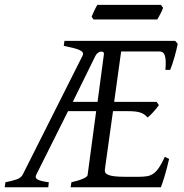

<svg xmlns="http://www.w3.org/2000/svg" viewBox="-37 -787 772 807"><path d="M399.9 -560.1Q400.4 -565.4 396.5 -568.1Q392.6 -570.8 386.7 -570.1Q380.9 -569.3 374.5 -564.9Q368.2 -560.5 363.8 -551.8L269 -358.9H373ZM673.8 -119.1Q664.1 -76.7 654.5 -45.4Q645 -14.2 639.2 0H259.8L263.2 -21Q293.9 -27.8 312 -35.9Q330.1 -43.9 331.1 -50.8L367.2 -319.8H249L116.2 -54.2Q108.4 -40 120.8 -32.7Q133.3 -25.4 168 -21L166 0H-17.1L-14.2 -21Q16.1 -26.9 34.2 -33.4Q52.2 -40 59.1 -54.2L310.1 -553.2Q314 -561.5 310.1 -567.1Q306.2 -572.8 295.7 -577.4Q285.2 -582 268.6 -585.9Q252 -589.8 231 -594.2L233.9 -615.2H699.2L710 -603Q707.5 -590.3 703.9 -575.2Q700.2 -560.1 695.8 -544.9Q691.4 -529.8 686.8 -516.1Q682.1 -502.4 678.2 -493.2H658.2Q660.2 -515.6 659.4 -530.5Q658.7 -545.4 655.5 -554.4Q652.3 -563.5 646.5 -567.1Q640.6 -570.8 631.8 -570.8H472.2L442.9 -358.9H621.1L630.9 -345.2Q626 -338.4 619.9 -330.8Q613.8 -323.2 607.4 -316.2Q601.1 -309.1 594.7 -303Q588.4 -296.9 583 -293Q577.1 -300.3 570.3 -305.2Q563.5 -310.1 554 -313.5Q544.4 -316.9 531.2 -318.4Q518.1 -319.8 500 -319.8H438L403.8 -75.2Q402.8 -67.9 405.3 -62.3Q407.7 -56.6 417 -52.5Q426.3 -48.3 443.6 -46.1Q460.9 -43.9 490.2 -43.9H545.9Q566.4 -43.9 581.1 -46.4Q595.7 -48.8 607.9 -57.4Q620.1 -65.9 631.3 -82.5Q642.6 -99.1 655.8 -127.9ZM648.4 -754.4Q647 -749 643.8 -742.2Q640.6 -735.4 637 -728.5Q633.3 -721.7 629.9 -715.3Q626.5 -709 624 -705.1H356L348.1 -716.8Q350.1 -721.7 353 -728.3Q356 -734.9 359.1 -741.7Q362.3 -748.5 365.7 -755.1Q369.1 -761.7 372.1 -766.6H639.2Z"/></svg>

Font: Gentium Basic
Style: Italic
Weight: 400
Italic angle: -8°
Designer: J. Victor Gaultney and Annie Olsen
Foundry: SIL International
Version: Version 1.102; 2013; Maintenance release